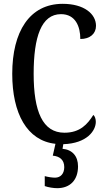

<svg xmlns="http://www.w3.org/2000/svg" viewBox="-20 -744 553 1004"><path d="M279 240C347 240 388 197 388 126C388 73 359 39 307 34L311 10C435 6 481 -61 481 -107C481 -122 476 -137 468 -143C438 -95 399 -50 317 -50C203 -50 156 -161 156 -358C156 -551 196 -670 299 -670C375 -670 400 -605 400 -540C451 -540 482 -568 482 -609C482 -671 420 -724 308 -724C134 -724 44 -578 44 -358C44 -151 121 -8 270 8L256 70C291 73 316 91 316 130C316 164 297 185 268 185C253 185 233 182 214 177V229C233 236 261 240 279 240Z"/></svg>

Font: Noto Serif Bengali ExtraCondensed Medium
Style: Regular
Weight: 500
Width: 2
Designer: Juan Bruce, Universal Thirst, Indian Type Foundry and the Monotype Design Team.
Foundry: Monotype Imaging Inc.
Version: Version 2.003